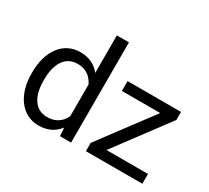

<svg xmlns="http://www.w3.org/2000/svg" viewBox="-146 -992 1355 1244"><g transform="rotate(30 531.5 -370.0)"><path d="M1027.8 -73.2H717.3L1012.2 -468.3V-528.3H612.3V-454.6H898.9L605.5 -62V0H1027.8ZM48.8 -258.3C48.8 -103 129.4 9.8 254.9 9.8C320.3 9.8 367.7 -14.2 402.3 -55.7L407.2 -62.5L411.6 0H494.6V-750H404.3V-468.8C403.3 -469.7 402.3 -470.7 401.9 -472.2C367.7 -514.2 319.3 -538.1 255.9 -538.1C129.4 -538.1 48.8 -430.7 48.8 -268.6ZM139.2 -268.6C139.2 -377.4 181.2 -463.4 276.9 -463.4C324.2 -463.4 357.9 -445.8 380.9 -418.9C390.1 -408.2 397.9 -396 404.3 -382.8V-145C397 -129.9 388.2 -116.7 377.4 -105.5C353.5 -80.6 320.8 -65.4 275.9 -65.4C180.7 -65.4 139.2 -149.9 139.2 -258.3Z"/></g></svg>

Font: Bert Sans
Style: Regular
Weight: 400
Designer: Christian Robertson (Google), Cristiano Sobral
Foundry: Google, Cristiano Sobral
Version: Version 3.101